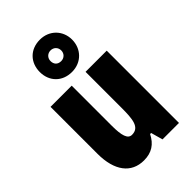

<svg xmlns="http://www.w3.org/2000/svg" viewBox="-255 -940 1039 1039"><g transform="rotate(-45 264.5 -420.5)"><path d="M265 -604C339 -604 389 -659 389 -728C389 -797 338 -851 265 -851C190 -851 141 -799 141 -727C141 -656 190 -604 265 -604ZM265 -687C238 -687 224 -704 224 -728C224 -752 242 -769 265 -769C288 -769 306 -752 306 -728C306 -704 288 -687 265 -687ZM479 -553H317V-280C317 -191 312 -134 254 -134C222 -134 211 -172 211 -246V-553H49V-193C49 -64 105 10 202 10C261 10 300 -16 326 -68H334L353 0H479Z"/></g></svg>

Font: Noto Sans Lao Looped ExtraCondensed Black
Style: Regular
Weight: 900
Width: 2
Designer: Mark Frömberg, Ben Mitchell
Foundry: The Fontpad Ltd
Version: Version 1.002